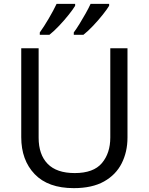

<svg xmlns="http://www.w3.org/2000/svg" viewBox="-20 -964 771 994"><path d="M640 -252Q640 -178 610 -118.5Q580 -59 518.5 -24.5Q457 10 362 10Q229 10 159.5 -62.5Q90 -135 90 -254V-714H180V-251Q180 -164 226.5 -116Q273 -68 367 -68Q464 -68 507.5 -119.5Q551 -171 551 -252V-714H640ZM545 -934Q535 -917 512 -888Q489 -859 462 -830.5Q435 -802 412 -784H362V-796Q376 -815 392 -841Q408 -867 423.5 -894.5Q439 -922 449 -944H545ZM369 -934Q359 -917 336 -888Q313 -859 286 -830.5Q259 -802 236 -784H186V-796Q207 -825 232 -867.5Q257 -910 273 -944H369Z"/></svg>

Font: Noto Sans Old South Arabian
Style: Regular
Weight: 400
Designer: Monotype Design Team
Foundry: Monotype Imaging Inc.
Version: Version 2.001; ttfautohint (v1.8.4.7-5d5b)